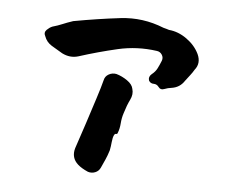

<svg xmlns="http://www.w3.org/2000/svg" viewBox="-37 -417 578 471"><g transform="rotate(5 251.5 -181.5)"><path d="M438 -301Q448 -279 434 -262Q430 -255 424.5 -248Q419 -241 413 -233Q402 -216 382 -213Q373 -212 364 -208.5Q355 -205 350 -212Q345 -219 337 -219Q329 -219 325 -226Q322 -235 330 -242Q339 -249 343.5 -258Q348 -267 352 -277Q355 -285 350.5 -292Q346 -299 338 -300Q289 -307 241.5 -296Q194 -285 147 -270Q127 -264 107 -274Q93 -282 80 -290Q67 -298 62 -312Q57 -321 64 -328Q70 -334 77 -337Q91 -341 101.5 -345.5Q112 -350 127 -355Q187 -366 242 -372.5Q297 -379 349 -358Q353 -357 356.5 -356Q360 -355 363 -354Q386 -352 407 -337Q428 -322 438 -301ZM286 -202Q290 -189 283 -175Q276 -161 270 -141Q266 -129 265 -115.5Q264 -102 260 -92Q259 -88 256 -88.5Q253 -89 251 -85Q248 -79 247 -68Q246 -57 244 -47Q240 -34 235.5 -24Q231 -14 226 -3Q222 6 213 9.5Q204 13 195 10Q179 3 170 -5Q152 -21 159 -45Q169 -74 180 -108Q191 -142 200.5 -171.5Q210 -201 214 -217Q216 -227 225 -232Q234 -237 244 -235Q258 -231 271 -222Q284 -213 286 -202Z"/></g></svg>

Font: Slackside One
Style: Regular
Weight: 400
Version: Version 1.000